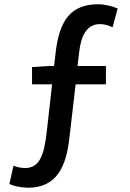

<svg xmlns="http://www.w3.org/2000/svg" viewBox="-20 -770 610 899"><path d="M111 109C245 109 290 11 305 -125L334 -375H476V-461H343L351 -528C359 -599 385 -657 447 -657C474 -657 492 -649 507 -642L531 -730C509 -740 472 -750 440 -750C311 -750 257 -674 240 -519L233 -461H209L130 -456V-375H224L199 -154C186 -35 162 16 97 17C78 16 60 13 43 6L24 91C42 101 74 108 111 109Z"/></svg>

Font: Noto Sans JP Medium
Style: Regular
Weight: 500
Designer: Ryoko NISHIZUKA  (kana, bopomofo & ideographs); Paul D. Hunt (Latin, Greek & Cyrillic); Sandoll Communications , Soo-you
Foundry: Adobe
Version: Version 2.002;hotconv 1.0.116;makeotfexe 2.5.65601